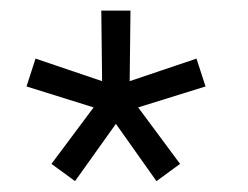

<svg xmlns="http://www.w3.org/2000/svg" viewBox="-20 -740 468 362"><path d="M121.5 -398.5 77 -431 156.5 -537.5 30 -577 47 -629.5 172.5 -587 171 -720H226L224.5 -587L350.5 -629.5L367.5 -577L240.5 -537.5L319.5 -431L275 -398.5L198.5 -506.5Z"/></svg>

Font: Vela Sans Light
Style: Regular
Weight: 300
Designer: Principal design: Mikhail Sharanda - project Manrope.
Design modification: Ravid Balaliev
Foundry: Mikhail Sharanda
Version: Version 1.001